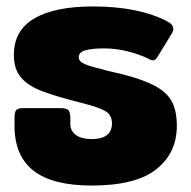

<svg xmlns="http://www.w3.org/2000/svg" viewBox="-20 -560 591 595"><path d="M25 -170V-194Q25 -213 30.5 -219Q36 -225 52 -225H166Q186 -225 192 -218.5Q198 -212 198 -194V-176Q198 -154 215.5 -141.5Q233 -129 264 -129Q327 -129 327 -178Q327 -204 306 -216Q285 -228 233 -241Q150 -262 108 -278.5Q66 -295 44.5 -320.5Q23 -346 23 -390Q23 -466 86.5 -503Q150 -540 268 -540Q409 -540 498 -494Q517 -484 517 -471Q517 -463 511 -454L469 -385Q462 -373 455 -373Q448 -373 438 -379Q411 -392 375 -401Q339 -410 303 -410Q264 -410 244 -404Q224 -398 224 -383Q224 -369 243.5 -361Q263 -353 312 -341Q335 -336 363 -329Q428 -312 463.5 -292Q499 -272 513.5 -243.5Q528 -215 528 -170Q528 -86 464.5 -35.5Q401 15 264 15Q143 15 84 -31Q25 -77 25 -170Z"/></svg>

Font: Mitr SemiBold
Style: Regular
Weight: 600
Designer: Thanarat Vachiruckul
Foundry: Cadson Demak
Version: Version 1.002